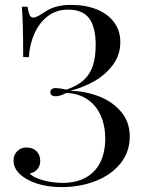

<svg xmlns="http://www.w3.org/2000/svg" viewBox="-20 -742 589 776"><path d="M466.3 -572.3Q466.3 -519.5 435.8 -479Q405.3 -438.5 359.1 -412.8Q313 -387.2 263.7 -375Q323.7 -374 379.2 -352.8Q434.6 -331.5 469.5 -290.3Q504.4 -249 504.4 -190.9Q504.4 -127 466.3 -80.6Q428.2 -34.2 365.5 -10Q302.7 14.2 229.5 14.2Q140.6 14.2 81.5 -22Q34.7 -51.8 34.7 -92.8Q34.7 -116.2 49.6 -131.1Q64.5 -146 87.4 -146Q111.3 -146 127 -131.3Q142.6 -116.7 142.6 -91.8Q142.6 -71.3 131.1 -58.1Q119.6 -44.9 100.6 -41Q107.4 -31.2 127.9 -22.5Q148.4 -13.7 176.3 -8.3Q204.1 -2.9 232.4 -2.9Q290 -2.9 328.9 -25.6Q367.7 -48.3 386.5 -88.6Q405.3 -128.9 405.3 -181.2Q405.3 -233.9 387 -275.1Q368.7 -316.4 333 -340.6Q297.4 -364.7 247.6 -366.2Q223.6 -353 204.6 -353Q183.6 -353 183.6 -370.1Q183.6 -377.4 189.5 -381.8Q195.3 -386.2 204.6 -386.2Q217.8 -386.2 248.5 -379.9Q293.5 -395 319.1 -418.9Q344.7 -442.9 355.7 -477.5Q366.7 -512.2 366.7 -561Q366.7 -631.8 340.6 -667.5Q314.5 -703.1 255.4 -703.1Q207 -703.1 172.1 -675.8Q137.2 -648.4 118.4 -604.7Q99.6 -561 96.7 -511.2H73.7Q73.7 -651.4 68.4 -714.8H91.3Q95.2 -690.9 99.9 -680.9Q104.5 -670.9 114.7 -670.9Q125 -670.9 147.5 -685.1Q151.4 -687.5 168.7 -698.5Q186 -709.5 210.9 -715.8Q235.8 -722.2 267.6 -722.2Q326.7 -722.2 371.6 -703.9Q416.5 -685.5 441.4 -651.6Q466.3 -617.7 466.3 -572.3Z"/></svg>

Font: Playfair Display SC
Style: Regular
Weight: 400
Designer: Claus Eggers Sørensen
Foundry: Claus Eggers Sørensen
Version: Version 1.004;PS 001.004;hotconv 1.0.70;makeotf.lib2.5.58329